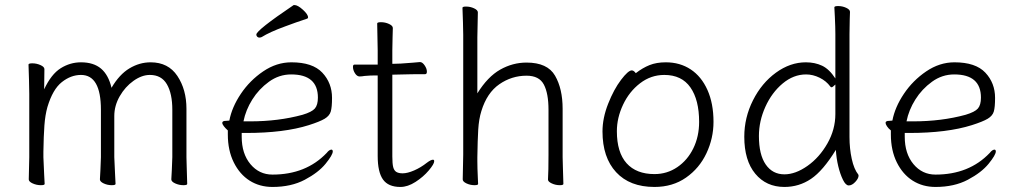

<svg xmlns="http://www.w3.org/2000/svg" viewBox="-20 -728 4027 761"><path d="M574 -431Q542 -431 509 -407.5Q476 -384 454.5 -346.5Q433 -309 433 -268V-105Q433 -102 436 -39L438 1Q438 6 423 6Q406 6 391 -1Q376 -8 376 -17L378 -54Q380 -90 380 -105V-293Q380 -431 301 -431Q261 -431 225 -402.5Q189 -374 168 -304Q159 -272 156 -231Q153 -190 152 -127V-105Q152 -100 155 -37Q157 -7 157 1Q157 6 142 6Q125 6 109.5 -1Q94 -8 94 -17L96 -105V-356L95 -409L93 -472Q93 -477 108 -477Q125 -477 140.5 -470Q156 -463 156 -454L155 -374Q183 -434 220.5 -457.5Q258 -481 301 -481Q351 -481 380.5 -456Q410 -431 422 -380Q453 -433 493 -457Q533 -481 577 -481Q647 -481 683 -427Q719 -373 719 -297V-105L720 -67L722 1Q722 6 707 6Q690 6 674.5 -1Q659 -8 659 -17L661 -54Q663 -90 663 -105V-293Q663 -357 641.5 -394Q620 -431 574 -431Z M1153 -639Q1142 -635 1110.5 -623.5Q1079 -612 1056 -601.5Q1033 -591 1017 -581Q1012 -579 1008 -579Q1003 -579 999.5 -582.5Q996 -586 996 -591Q996 -608 1144 -708Q1144 -708 1147 -708Q1160 -708 1180.5 -689.5Q1201 -671 1201 -659Q1201 -655 1197 -654ZM875 -249 889 -250Q899 -303 934.5 -356Q970 -409 1023 -445Q1076 -481 1135 -481Q1219 -481 1257.5 -440Q1296 -399 1296 -340Q1296 -303 1291 -286Q1286 -269 1267 -257.5Q1248 -246 1204 -232Q1106 -201 956 -201H938V-186Q938 -119 972.5 -77.5Q1007 -36 1060 -36Q1193 -36 1275 -122Q1285 -135 1294 -135Q1296 -135 1297.5 -133Q1299 -131 1299 -128Q1299 -114 1270.5 -79Q1242 -44 1188 -15.5Q1134 13 1060 13Q1009 13 969.5 -12Q930 -37 906.5 -84.5Q883 -132 883 -195V-211Q873 -220 867 -228Q861 -236 861 -241Q861 -249 875 -249ZM971 -247Q1084 -247 1179 -273Q1216 -284 1228 -298Q1240 -312 1240 -341Q1240 -387 1213.5 -410Q1187 -433 1134 -433Q1086 -433 1046 -404Q1006 -375 980 -333.5Q954 -292 945 -247Z M1425 -427Q1414 -425 1406 -425H1405Q1395 -425 1387 -437.5Q1379 -450 1379 -463Q1379 -472 1385 -472H1477V-528L1475 -635Q1475 -640 1490 -640Q1507 -640 1522 -633Q1537 -626 1537 -617Q1537 -596 1536 -581L1535 -528V-475L1568 -476Q1596 -478 1615.5 -479.5Q1635 -481 1644 -482H1645Q1654 -482 1663 -469Q1672 -456 1672 -444Q1672 -434 1665 -434Q1605 -434 1579 -433L1535 -432V-108Q1535 -79 1538.5 -65.5Q1542 -52 1551 -46.5Q1560 -41 1576 -41Q1595 -41 1621.5 -52.5Q1648 -64 1672 -83Q1688 -95 1696 -95Q1701 -95 1701 -89Q1701 -78 1679.5 -52.5Q1658 -27 1627 -7Q1596 13 1567 13Q1519 13 1498 -16.5Q1477 -46 1477 -110V-429H1467Q1448 -429 1425 -427Z M2154 -115V-293Q2154 -358 2135.5 -393Q2117 -428 2067 -428Q2008 -428 1959 -394Q1910 -360 1888 -288Q1878 -256 1875.5 -214.5Q1873 -173 1872 -105V-89Q1872 -63 1874 -21L1875 1Q1875 6 1861 6Q1844 6 1829 -1Q1814 -8 1814 -17L1816 -115V-590L1815 -639L1813 -697Q1813 -702 1827 -702Q1844 -702 1859 -695Q1874 -688 1874 -679L1872 -580V-358Q1913 -424 1962.5 -452Q2012 -480 2067 -480Q2150 -480 2180 -428Q2210 -376 2210 -297V-105L2211 -67L2213 1Q2213 6 2199 6Q2182 6 2167 -1Q2152 -8 2152 -16V-17Q2154 -49 2154 -115Z M2619 -481Q2675 -481 2717.5 -453Q2760 -425 2784 -371.5Q2808 -318 2808 -245Q2808 -180 2780 -120.5Q2752 -61 2699 -24Q2646 13 2574 13Q2476 13 2422 -45.5Q2368 -104 2368 -207Q2368 -260 2390.5 -317Q2413 -374 2441.5 -411.5Q2470 -449 2484 -449Q2492 -449 2500 -438Q2527 -459 2554.5 -470Q2582 -481 2619 -481ZM2574 -38Q2624 -38 2664.5 -65.5Q2705 -93 2728 -140Q2751 -187 2751 -245Q2751 -332 2716.5 -381.5Q2682 -431 2613 -431Q2560 -431 2517 -398Q2474 -365 2449.5 -313Q2425 -261 2425 -208Q2425 -124 2463.5 -81Q2502 -38 2574 -38Z M3289 -661Q3287 -691 3287 -699Q3287 -704 3302 -704Q3319 -704 3334 -697Q3349 -690 3349 -681Q3349 -665 3348 -653L3347 -592V-185Q3347 -139 3356 -98Q3365 -57 3382 -36Q3383 -34 3383 -32Q3383 -21 3370 -7Q3357 7 3344 7Q3332 7 3321 -15.5Q3310 -38 3302.5 -69Q3295 -100 3293 -134Q3242 -51 3194.5 -19Q3147 13 3089 13Q3017 13 2973.5 -39.5Q2930 -92 2930 -186Q2930 -262 2964.5 -330.5Q2999 -399 3055.5 -440Q3112 -481 3174 -481Q3210 -481 3238.5 -467.5Q3267 -454 3291 -417V-593Q3291 -619 3289 -661ZM3089 -37Q3133 -37 3180.5 -70.5Q3228 -104 3259.5 -159.5Q3291 -215 3291 -276V-393Q3280 -382 3276 -382Q3273 -382 3271 -385Q3255 -407 3228.5 -420Q3202 -433 3175 -433Q3125 -433 3082 -397Q3039 -361 3013.5 -304.5Q2988 -248 2988 -189Q2988 -115 3015 -76Q3042 -37 3089 -37Z M3688 -36Q3821 -36 3903 -122Q3913 -135 3922 -135Q3924 -135 3925.5 -133Q3927 -131 3927 -128Q3927 -114 3898.5 -79Q3870 -44 3816 -15.5Q3762 13 3688 13Q3637 13 3597.5 -12Q3558 -37 3534.5 -84.5Q3511 -132 3511 -195V-211Q3501 -219 3495.5 -227.5Q3490 -236 3490 -241Q3490 -249 3504 -249L3517 -250Q3527 -303 3562.5 -356Q3598 -409 3651 -445Q3704 -481 3763 -481Q3847 -481 3885.5 -440Q3924 -399 3924 -340Q3924 -303 3919 -286Q3914 -269 3895 -257.5Q3876 -246 3832 -232Q3734 -201 3584 -201H3566V-186Q3566 -119 3600.5 -77.5Q3635 -36 3688 -36ZM3599 -247Q3712 -247 3807 -273Q3844 -284 3856 -298Q3868 -312 3868 -341Q3868 -387 3841.5 -410Q3815 -433 3762 -433Q3714 -433 3674 -404Q3634 -375 3608 -333.5Q3582 -292 3573 -247Z"/></svg>

Font: JyunsaiKaai Light
Style: Regular
Weight: 300
Designer: Fontworks Inc.
Version: Version 0.030;April 7, 2024;FontCreator 14.0.0.2901 64-bit